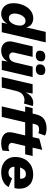

<svg xmlns="http://www.w3.org/2000/svg" viewBox="1148 -1914 775 3110"><g transform="rotate(90 1535.0 -358.5)"><path d="M205 9Q130 9 80.5 -43Q31 -95 31 -192Q31 -252 48 -309Q65 -366 97.5 -411.5Q130 -457 175.5 -483.5Q221 -510 278 -510Q328 -510 369.5 -483Q411 -456 423 -395L496 -712H666L501 0H347L364 -94Q340 -46 298 -18.5Q256 9 205 9ZM279 -115Q313 -115 338.5 -142.5Q364 -170 379 -211Q394 -252 394 -294Q394 -336 373.5 -360.5Q353 -385 317 -385Q280 -385 253.5 -357Q227 -329 213 -288.5Q199 -248 199 -211Q199 -165 219 -140Q239 -115 279 -115Z M801 9Q748 9 710.5 -14Q673 -37 658 -79.5Q643 -122 656 -181L731 -500H901L833 -206Q823 -165 840.5 -143Q858 -121 893 -121Q933 -121 958 -149Q983 -177 995 -230L1058 -500H1228L1112 0H961L976 -97Q949 -45 903.5 -18Q858 9 801 9ZM1101 -551Q1065 -551 1043.5 -566.5Q1022 -582 1022 -614Q1022 -661 1048 -683Q1074 -705 1117 -705Q1153 -705 1174 -689Q1195 -673 1195 -642Q1195 -594 1169.5 -572.5Q1144 -551 1101 -551ZM878 -551Q843 -551 821.5 -566.5Q800 -582 800 -614Q800 -661 826 -683Q852 -705 895 -705Q930 -705 951.5 -689Q973 -673 973 -642Q973 -594 947 -572.5Q921 -551 878 -551Z M1228 0 1344 -500H1495L1476 -386Q1502 -443 1545.5 -476.5Q1589 -510 1649 -510Q1666 -510 1677.5 -507.5Q1689 -505 1697 -501L1656 -358Q1646 -362 1632.5 -365Q1619 -368 1598 -368Q1551 -368 1510 -336.5Q1469 -305 1452 -231L1398 0Z M1703 0 1791 -379H1703L1731 -500H1819L1830 -549Q1853 -649 1913 -687.5Q1973 -726 2059 -726Q2097 -726 2126.5 -719Q2156 -712 2175 -701L2137 -592Q2128 -597 2113.5 -601Q2099 -605 2078 -605Q2039 -605 2019 -590Q1999 -575 1991 -538L1982 -500H2121L2093 -379H1961L1873 0Z M2296 9Q2203 9 2154.5 -39.5Q2106 -88 2128 -183L2173 -379H2080L2108 -500H2201L2225 -608L2407 -656L2371 -500H2507L2479 -379H2343L2298 -187Q2288 -148 2307.5 -128.5Q2327 -109 2365 -109Q2388 -109 2402 -113Q2416 -117 2428 -123L2418 -14Q2391 -1 2360 4Q2329 9 2296 9Z M2770 9Q2696 9 2640 -19Q2584 -47 2553 -98Q2522 -149 2522 -218Q2522 -302 2556.5 -368Q2591 -434 2654.5 -471.5Q2718 -509 2806 -509Q2915 -509 2975.5 -448.5Q3036 -388 3036 -286Q3036 -267 3034 -246Q3032 -225 3026 -205H2680Q2681 -158 2708 -133.5Q2735 -109 2777 -109Q2813 -109 2835 -125.5Q2857 -142 2869 -167L3009 -112Q2982 -55 2918 -23Q2854 9 2770 9ZM2802 -391Q2756 -391 2730 -363.5Q2704 -336 2692 -297H2873Q2874 -304 2874 -314Q2874 -352 2854 -371.5Q2834 -391 2802 -391Z"/></g></svg>

Font: Work Sans
Style: Bold Italic
Weight: 700
Italic angle: -13°
Designer: Wei Huang
Foundry: Wei Huang
Version: Version 2.010; ttfautohint (v1.8.3)